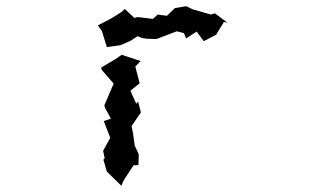

<svg xmlns="http://www.w3.org/2000/svg" viewBox="-20 -557 1040 620"><path d="M340 -498 296 -475 309 -457 325 -405 369 -411 401 -425 424 -440 440 -434 453 -432 485 -431 551 -456 574 -450 581 -433 615 -455 638 -424 678 -445 703 -486 714 -484 674 -514 661 -510 602 -527 581 -537 545 -531 519 -506 489 -510 474 -496 424 -502 414 -499 383 -528 372 -518ZM307 -339 308 -332 347 -287 317 -217 319 -209 338 -174 315 -166 336 -112 313 -70 318 -46 314 -41 325 -3 372 43 379 26 411 -23 427 -24 428 -59 415 -87 410 -124 405 -150 435 -194 426 -229 420 -222 401 -264 431 -288 417 -342 434 -360 373 -380 351 -365Z"/></svg>

Font: チョークS
Style: Regular
Weight: 400
Designer: [Stick] Fontworks Inc.
Foundry: [Stick] Fontworks Inc.
Version: Version 1.200;FEAKit 1.0